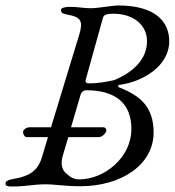

<svg xmlns="http://www.w3.org/2000/svg" viewBox="-40 -675 637 700"><path d="M4 5C58 5 78 -3 126 -3C163 -3 196 4 252 4C405 4 520 -76 520 -192C520 -285 472 -326 395 -356C390 -358 387 -365 398 -366C474 -376 577 -430 577 -525C577 -595 527 -655 392 -655C367 -655 320 -645 290 -645C262 -645 248 -650 215 -650C199 -650 182 -647 182 -638C182 -628 189 -625 209 -621C254 -613 264 -598 249 -549L146 -211H68C56 -211 44 -202 44 -193C44 -187 49 -175 58 -175H135L112 -99C97 -51 65 -33 16 -24C-7 -20 -20 -16 -20 -6C-20 3 -12 5 4 5ZM189 -108 209 -175H317C332 -175 341 -184 348 -197C348 -205 345 -211 335 -211H219L253 -327C256 -339 264 -346 274 -346C383 -346 439 -297 439 -205C439 -99 339 -21 249 -21C226 -21 213 -32 199 -45C183 -59 182 -84 189 -108ZM273 -386 335 -609C338 -621 348 -625 373 -625C451 -625 496 -580 496 -525C496 -457 443 -411 377 -383C345 -376 316 -371 285 -371C275 -371 270 -374 273 -386Z"/></svg>

Font: EB Garamond
Style: Italic
Weight: 400
Italic angle: -17.2°
Designer: Georg Duffner and Octavio Pardo
Foundry: Georg Duffner
Version: Version 1.000;PS 001.000;hotconv 1.0.88;makeotf.lib2.5.64775